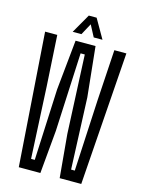

<svg xmlns="http://www.w3.org/2000/svg" viewBox="-139 -1036 829 1115"><g transform="rotate(15 275.5 -478.0)"><path d="M87.4 0 31.3 -800H104.4L122.5 -494.4L143.8 -65.2H166L185.5 -494.4L215.8 -795H335.8L366.9 -494.4L384.4 -65.2H406.6L428.7 -494.4L447.6 -800H519.9L463 0H333.2L309.7 -259.6L288.2 -731.6H263L240.7 -259.6L217.2 0ZM186.2 -840.6 252.3 -955.8H299.3L365.4 -840.6H312.7L276.2 -909.7L238.8 -840.6Z"/></g></svg>

Font: Big Shoulders Thin
Style: Regular
Weight: 100
Designer: Patric King
Foundry: XO Type Co
Version: Version 2.002